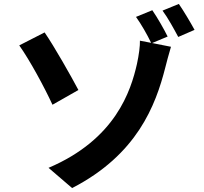

<svg xmlns="http://www.w3.org/2000/svg" viewBox="-20 -887 1040 977"><path d="M379 -429C342 -499 256 -651 207 -722L78 -656C132 -580 206 -443 247 -354ZM833 -701C815 -738 780 -799 755 -835L672 -801C698 -765 729 -711 749 -669L692 -680C693 -655 687 -608 677 -562C646 -425 568 -178 227 -33L347 70C677 -100 772 -350 821 -543C826 -563 839 -613 850 -649L754 -668ZM807 -833C834 -797 865 -740 887 -699L970 -735C951 -770 915 -831 890 -867Z"/></svg>

Font: Noto Sans Mono CJK JP Bold
Style: Regular
Weight: 700
Designer: Ryoko NISHIZUKA (kana & ideographs); Paul D. Hunt (Latin, Greek & Cyrillic); Wenlong ZHANG (bopomofo); Sandoll Communica
Foundry: Adobe Systems Incorporated
Version: Version 1.004;PS 1.004;hotconv 1.0.82;makeotf.lib2.5.63406